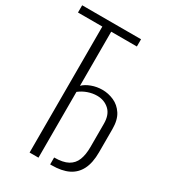

<svg xmlns="http://www.w3.org/2000/svg" viewBox="-222 -911 901 1011"><g transform="rotate(30 229.0 -405.0)"><path d="M122 0V-766H-26V-810H332V-766H176V-437Q194 -455 225 -466.5Q256 -478 290 -478Q326 -478 360 -463Q394 -448 416 -414.5Q438 -381 438 -325V-184Q438 -120 417.5 -79.5Q397 -39 357 -19.5Q317 0 256 0H247V-42Q300 -42 330 -58.5Q360 -75 372.5 -107Q385 -139 385 -185V-327Q385 -382 355 -409.5Q325 -437 281 -437Q254 -437 226.5 -427.5Q199 -418 176 -400V0Z"/></g></svg>

Font: Oswald ExtraLight
Style: Regular
Weight: 250
Designer: Vernon Adams
Foundry: Vernon Adams
Version: Version 4.100; ttfautohint (v1.8.1.43-b0c9)